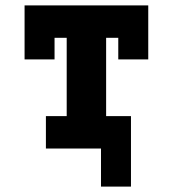

<svg xmlns="http://www.w3.org/2000/svg" viewBox="-20 -550 640 711"><path d="M354 141V0H150V-120H227V-410H182V-330H71V-530H529V-330H418V-410H373V-120H465V141Z"/></svg>

Font: Iosevka Slab Heavy Extended
Style: Regular
Weight: 900
Width: 7
Monospace: yes
Designer: Belleve Invis
Foundry: Belleve Invis
Version: Version 11.1.0; ttfautohint (v1.8.3)